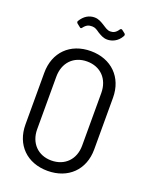

<svg xmlns="http://www.w3.org/2000/svg" viewBox="-164 -982 856 1079"><g transform="rotate(20 264.0 -442.5)"><path d="M319 -800C346 -800 380 -813 400 -849C402 -852 403 -855 403 -858C403 -862 401 -864 399 -866L381 -880C376 -884 371 -883 367 -878C352 -855 337 -849 319 -849C302 -849 288 -860 272 -870C254 -881 236 -893 211 -893C179 -893 150 -877 129 -842C126 -837 128 -832 132 -828L151 -813C156 -808 161 -809 165 -815C181 -836 195 -841 215 -841C233 -841 244 -833 261 -821C278 -811 295 -800 319 -800ZM256 8C379 8 462 -73 462 -195V-504C462 -626 379 -708 256 -708C133 -708 51 -626 51 -504V-195C51 -73 133 8 256 8ZM256 -54C176 -54 122 -110 122 -192V-506C122 -590 176 -646 256 -646C337 -646 391 -590 391 -506V-192C391 -110 337 -54 256 -54Z"/></g></svg>

Font: Barlow Semi Condensed
Style: Regular
Weight: 400
Width: 4
Designer: Jeremy Tribby
Foundry: Tribby Type
Version: Version 1.422;hotconv 1.0.109;makeotfexe 2.5.65596